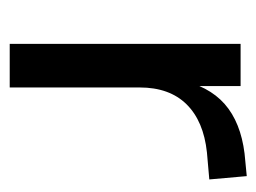

<svg xmlns="http://www.w3.org/2000/svg" viewBox="-88 -452 540 405"><g transform="rotate(90 182.5 -250.0)"><path d="M73 0V-487H162V-371H152Q168 -431 210 -461.5Q252 -492 321 -497L352 -500L359 -421L302 -416Q236 -409 200.5 -373Q165 -337 165 -274V0Z"/></g></svg>

Font: Nunito Sans 12pt Medium
Style: Regular
Weight: 500
Designer: Vernon Adams
Foundry: Vernon Adams
Version: Version 3.101;gftools[0.9.27]